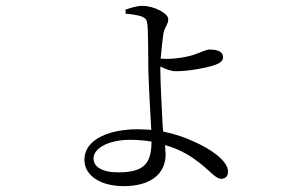

<svg xmlns="http://www.w3.org/2000/svg" viewBox="-20 -580 1040 655"><path d="M409 -533C427 -532 447 -529 463 -524C477 -518 481 -513 483 -496C485 -482 486 -395 486 -345C487 -294 493 -194 496 -137C481 -138 465 -139 449 -139C355 -139 268 -106 268 -35C268 20 324 55 402 55C498 55 545 10 545 -53L543 -85C569 -78 592 -68 614 -56C687 -14 710 30 735 30C749 30 758 21 758 6C758 -33 695 -73 646 -95C614 -110 578 -123 537 -131L535 -147C532 -206 527 -303 527 -339V-353C543 -345 563 -337 579 -337C628 -337 689 -350 712 -358C733 -365 741 -374 741 -384C741 -403 725 -411 694 -411C684 -411 669 -403 646 -395C620 -385 577 -379 549 -379L528 -380C531 -414 535 -450 538 -469C544 -492 554 -497 554 -515C554 -534 506 -560 466 -560C446 -560 426 -553 408 -547ZM497 -97C496 -25 475 8 383 8C327 8 299 -12 299 -39C299 -75 351 -103 424 -103C449 -103 474 -101 497 -97Z"/></svg>

Font: Noto Serif SC Light
Style: Regular
Weight: 300
Designer: Ryoko NISHIZUKA 西塚涼子 (kana & ideographs); Frank Grießhammer (Latin, Greek & Cyrillic); Wenlong ZHANG 张文龙 (bopomofo); San
Foundry: Adobe
Version: Version 2.001;hotconv 1.1.0;makeotfexe 2.6.0